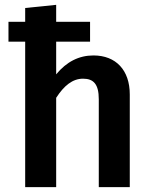

<svg xmlns="http://www.w3.org/2000/svg" viewBox="-20 -773 629 793"><path d="M366 -544C306 -544 255 -518 212 -466V-601H352V-683H212V-753L84 -740V-683H15V-601H84V0H212V-369C245 -420 280 -448 323 -448C366 -448 388 -426 388 -363V0H516V-383C516 -483 459 -544 366 -544Z"/></svg>

Font: Fira Sans Medium
Style: Regular
Weight: 500
Designer: Carrois Corporate & Edenspiekermann AG
Foundry: Carrois Corporate GbR & Edenspiekermann AG
Version: Version 4.203